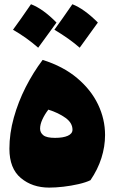

<svg xmlns="http://www.w3.org/2000/svg" viewBox="-20 -854 528 886"><path d="M207 11.7Q128.9 11.7 76.2 -32.5Q23.4 -76.7 23.4 -167.5Q23.4 -238.3 43.7 -311Q64 -383.8 98.6 -451.9Q133.3 -520 176.8 -577.6Q271.5 -547.9 335.7 -493.9Q399.9 -439.9 432.4 -372.1Q464.8 -304.2 464.8 -231Q464.8 -177.7 448 -124.8Q431.2 -71.8 397.5 -22.5Q376.5 -12.2 342.5 -4.4Q308.6 3.4 272.5 7.6Q236.3 11.7 207 11.7ZM203.1 -348.1Q186 -325.7 175.5 -302.7Q165 -279.8 165 -260.3Q165 -241.7 180.2 -229.7Q195.3 -217.8 233.9 -217.8Q271.5 -217.8 293 -227.5Q314.5 -237.3 314.5 -255.4Q314.5 -287.1 282 -310.3Q249.5 -333.5 203.1 -348.1ZM40 -716.8Q72.8 -761.2 123 -834.5Q178.2 -813.5 240.7 -750Q219.2 -720.2 198.2 -691.4Q177.2 -662.6 156.2 -633.8Q103.5 -680.2 40 -716.8ZM231 -716.8Q267.1 -766.1 314 -834.5Q368.7 -813 431.6 -750Q405.3 -712.9 347.7 -633.8Q301.3 -674.8 231 -716.8Z"/></svg>

Font: Pinar-DS1-FD Black
Style: Regular
Weight: 900
Designer: Amin Abedi
Version: Version 2.000